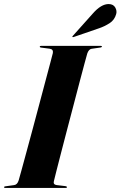

<svg xmlns="http://www.w3.org/2000/svg" viewBox="-37 -926 594 946"><path d="M228.5 -33.5Q224 -16.5 242.5 -14L285 -9Q293 -7.5 293 -4Q293 0 286 0H-11Q-17 0 -17 -3.5Q-17 -7.5 -10.5 -8L32.5 -14Q48.5 -16 55 -37.5Q58.5 -49.5 68.8 -86.8Q79 -124 93.5 -177.5Q108 -231 124.5 -292.2Q141 -353.5 157.2 -414.8Q173.5 -476 187.5 -528.8Q201.5 -581.5 211.2 -617.8Q221 -654 223.5 -665Q226.5 -683.5 207.5 -686L165.5 -691.5Q159 -692 159 -696Q159 -700 165.5 -700H459.5Q465 -700 465 -697Q465 -693 458.5 -692L414 -685.5Q400.5 -683.5 393 -662.5Q390 -652 380.2 -616Q370.5 -580 356.5 -527Q342.5 -474 326.5 -412.5Q310.5 -351 294.2 -289.5Q278 -228 264.2 -174.2Q250.5 -120.5 240.8 -83Q231 -45.5 228.5 -33.5ZM420 -859Q461.5 -906.5 499 -906Q521.5 -905.5 530.8 -889.2Q540 -873 535.5 -857Q527.5 -827.5 503 -811.8Q478.5 -796 452 -787L325.5 -743.5Q321 -742 319.5 -744.5Q319 -747 322.5 -750Z"/></svg>

Font: Fraunces 144pt
Style: Bold Italic
Weight: 700
Italic angle: -16°
Version: Version 1.000;[b76b70a41]